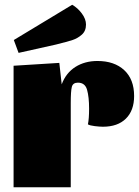

<svg xmlns="http://www.w3.org/2000/svg" viewBox="-20 -786 583 806"><path d="M37 0ZM277 -353V0H37V-510L229 -522L239 -432Q257 -480 296.5 -505Q336 -530 389 -530Q460 -530 501.5 -491.5Q543 -453 543 -383Q543 -322 508.5 -288Q474 -254 412 -254Q399 -254 378 -256.5Q357 -259 349 -264Q354 -287 354 -330Q354 -379 345.5 -409Q337 -439 307 -439Q286 -439 281.5 -421Q277 -403 277 -353ZM283 -766Q306 -753 323.5 -729.5Q341 -706 341 -683Q341 -656 323.5 -640.5Q306 -625 284.5 -618Q263 -611 215 -599L58 -564L38 -618Z"/></svg>

Font: Sansita Black
Style: Regular
Weight: 900
Designer: Pablo Cosgaya
Foundry: Omnibus-Type
Version: Version 1.006; ttfautohint (v1.5)